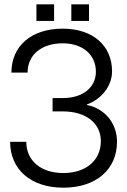

<svg xmlns="http://www.w3.org/2000/svg" viewBox="-20 -858 589 891"><path d="M448 -203C448 -114 379 -55 274 -55C170 -55 102 -112 102 -200H27C27 -71 124 13 274 13C425 13 523 -71 523 -200C523 -286 467 -354 383 -371V-373C453 -399 500 -460 500 -527C500 -647 410 -725 271 -725C126 -725 33 -645 33 -521H108C108 -603 172 -657 271 -657C364 -657 425 -604 425 -525C425 -452 364 -403 272 -403H224V-341H272C378 -341 448 -287 448 -203ZM149 -761H231V-838H149ZM311 -761H393V-838H311Z"/></svg>

Font: Non Bureau Light
Style: Regular
Weight: 300
Designer: Jona Saucedo
Foundry: Non Foundry
Version: Version 1.000;FEAKit 1.0